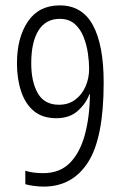

<svg xmlns="http://www.w3.org/2000/svg" viewBox="-20 -681 454 713"><path d="M365 -374Q365 -169 307 -78.5Q249 12 142 12Q126 12 106.5 9.5Q87 7 74 3V-47Q101 -38 141 -38Q201 -38 238.5 -75Q276 -112 294.5 -178.5Q313 -245 314 -331H312Q299 -296 268.5 -269Q238 -242 189 -242Q138 -242 106 -268.5Q74 -295 58.5 -341.5Q43 -388 43 -446Q43 -541 83.5 -601Q124 -661 202 -661Q285 -661 325 -587.5Q365 -514 365 -374ZM202 -611Q150 -611 123 -568Q96 -525 96 -446Q96 -377 120.5 -334.5Q145 -292 199 -292Q234 -292 259 -310.5Q284 -329 297.5 -359.5Q311 -390 311 -426Q311 -451 306.5 -482.5Q302 -514 290.5 -543.5Q279 -573 257.5 -592Q236 -611 202 -611Z"/></svg>

Font: Noto Sans Telugu ExtraCondensed Light
Style: Regular
Weight: 300
Width: 2
Designer: Jelle Bosma - Monotype Design Team
Foundry: Monotype Imaging Inc.
Version: Version 2.005; ttfautohint (v1.8.4.7-5d5b)